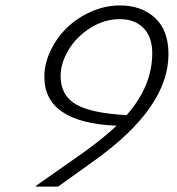

<svg xmlns="http://www.w3.org/2000/svg" viewBox="-20 -689 654 710"><path d="M287.1 -124Q362.8 -178.2 411.1 -224.1Q144 -235.4 144 -404.8Q144 -453.6 167 -501.7Q189.9 -549.8 227.5 -586.4Q265.1 -623 317.1 -646Q369.1 -668.9 423.8 -668.9Q502.9 -668.9 553 -623Q603 -577.1 603 -488.8Q603 -292 332 -97.2L194.8 1H111.8V-1ZM204.1 -407.2Q204.1 -337.4 259.5 -304Q314.9 -270.5 448.2 -263.2Q543 -370.6 543 -492.2Q543 -552.2 510.7 -585.2Q478.5 -618.2 422.9 -618.2Q365.7 -618.2 314.2 -585.7Q262.7 -553.2 233.4 -504.4Q204.1 -455.6 204.1 -407.2Z"/></svg>

Font: IntelOne Mono Light
Style: Italic
Weight: 300
Italic angle: -16°
Designer: Fred Shallcrass
Foundry: Frere-Jones Type LLC
Version: Version 1.200;hotconv 1.1.0;makeotfexe 2.6.0;FJTRelease1.2